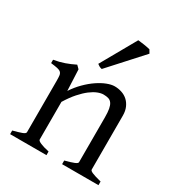

<svg xmlns="http://www.w3.org/2000/svg" viewBox="-172 -844 896 960"><g transform="rotate(30 276.0 -363.5)"><path d="M327.1 0V-21Q362.3 -30.3 378.9 -37.1Q395.5 -43.9 395.5 -50.8V-309.1Q395.5 -338.9 392.1 -357.4Q388.7 -376 381.3 -386.7Q374 -397.5 362.1 -401.4Q350.1 -405.3 333 -405.3Q317.9 -405.3 299.3 -397.9Q280.8 -390.6 259.5 -374.5Q238.3 -358.4 215.1 -332.3Q191.9 -306.2 168.5 -268.1V-50.8Q168.5 -43.5 186.8 -35.6Q205.1 -27.8 236.8 -21V0H26.9V-21Q59.1 -29.3 77.1 -35.9Q95.2 -42.5 95.2 -50.8V-347.2Q95.2 -366.2 93.8 -377.4Q92.3 -388.7 85.7 -395Q79.1 -401.4 65.4 -404.3Q51.8 -407.2 26.9 -410.2V-429.7Q60.1 -435.1 88.4 -445.1Q116.7 -455.1 144 -468.8L161.1 -451.7L166.5 -330.1Q188 -362.8 213.9 -388.4Q239.7 -414.1 266.1 -431.9Q292.5 -449.7 317.1 -459.2Q341.8 -468.8 360.8 -468.8Q381.8 -468.8 401.4 -462.4Q420.9 -456.1 435.8 -442.9Q450.7 -429.7 459.7 -409.4Q468.8 -389.2 468.8 -361.8V-50.8Q468.8 -43.9 483.6 -37.4Q498.5 -30.8 537.1 -21V0ZM260.7 -511.2Q252 -512.7 245.1 -516.6Q238.3 -520.5 232.9 -524.9L347.2 -727.1Q353 -726.6 362.5 -725.3Q372.1 -724.1 382.6 -722.7Q393.1 -721.2 402.8 -719.2Q412.6 -717.3 418 -715.8L429.2 -696.8Z"/></g></svg>

Font: Gentium Plus APac
Style: Regular
Weight: 400
Designer: J. Victor Gaultney, Annie Olsen, Iska Routamaa, Becca Hirsbrunner
Foundry: SIL International
Version: Version 5.000